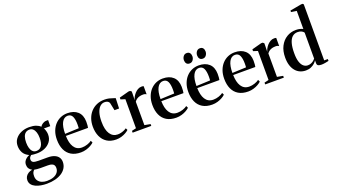

<svg xmlns="http://www.w3.org/2000/svg" viewBox="-80 -1535 4389 2496"><g transform="rotate(-20 2115.0 -287.0)"><path d="M237 243Q196 243 156 236Q116 229 83.5 214Q51 199 31.2 174Q11.5 149 11.5 113.5Q11.5 85.5 25 63.2Q38.5 41 62.5 26Q86.5 11 117 5.5Q91 -8 77 -29.5Q63 -51 63 -82.5Q63 -107.5 74.2 -127.5Q85.5 -147.5 104.5 -162.5Q123.5 -177.5 146.5 -187Q91 -213 68.2 -255Q45.5 -297 45.5 -348Q45.5 -404 76.5 -444.5Q107.5 -485 157.8 -506.5Q208 -528 266 -528Q324 -528 361.8 -514.2Q399.5 -500.5 421.5 -478Q433 -499.5 457.5 -514.8Q482 -530 509.5 -530H533L532.5 -446L443 -445.5Q450.5 -437.5 456 -422.8Q461.5 -408 465.2 -389.8Q469 -371.5 469 -352Q469 -296.5 439 -256Q409 -215.5 359.2 -193.8Q309.5 -172 249.5 -172Q229.5 -172 208 -173.8Q186.5 -175.5 170 -178.5Q160 -170.5 150.5 -158.2Q141 -146 141 -126Q141 -97.5 163.2 -86.5Q185.5 -75.5 238 -75.5H362Q416.5 -75.5 453.2 -60.2Q490 -45 508.5 -17.8Q527 9.5 527 45.5Q527 92 505.2 128.5Q483.5 165 444.5 190.5Q405.5 216 352.5 229.5Q299.5 243 237 243ZM250 209Q302.5 209 340.8 194.8Q379 180.5 400 153.8Q421 127 421 90.5Q421 69 412.8 54Q404.5 39 384.2 30.8Q364 22.5 329 22.5H226.5Q200 22.5 178.8 20.2Q157.5 18 143 14.5Q130.5 25 121.2 42.5Q112 60 112 93Q112 132.5 131.2 158.2Q150.5 184 182.2 196.5Q214 209 250 209ZM254 -204Q301.5 -204 326.2 -240.5Q351 -277 351 -350.5Q351 -394 340.5 -426.8Q330 -459.5 310.2 -478Q290.5 -496.5 262 -496.5Q231 -496.5 209.2 -480.8Q187.5 -465 176 -433Q164.5 -401 164.5 -352Q164.5 -309 174.2 -275.5Q184 -242 204 -223Q224 -204 254 -204Z M792.5 11.5Q713 11.5 659.8 -20.5Q606.5 -52.5 579.8 -111.2Q553 -170 553 -249.5Q553 -315.5 572.2 -367Q591.5 -418.5 625.2 -454.8Q659 -491 702.8 -509.8Q746.5 -528.5 795.5 -528.5Q886.5 -528.5 938.8 -480.8Q991 -433 992.5 -342Q992.5 -310.5 990.8 -290.2Q989 -270 986 -257H679.5Q680.5 -209.5 689.5 -170.5Q698.5 -131.5 716.5 -103Q734.5 -74.5 762 -59.2Q789.5 -44 827.5 -44Q864.5 -44 902.2 -56.8Q940 -69.5 962 -87L975.5 -58.5Q959 -42 930.5 -25.8Q902 -9.5 866.2 1Q830.5 11.5 792.5 11.5ZM679.5 -286 871 -294Q872 -307 872.2 -319.5Q872.5 -332 873 -345Q873 -417 854.2 -456.5Q835.5 -496 789.5 -496Q763.5 -496 743 -481.8Q722.5 -467.5 708.2 -440.5Q694 -413.5 686.8 -374.5Q679.5 -335.5 679.5 -286Z M1281.5 11Q1206 11 1154.2 -22.2Q1102.5 -55.5 1076 -114.5Q1049.5 -173.5 1049.5 -250.5Q1049.5 -311 1068 -362Q1086.5 -413 1121 -450.5Q1155.5 -488 1203.2 -508.8Q1251 -529.5 1309.5 -529.5Q1346 -529.5 1374 -522.8Q1402 -516 1422.8 -508.2Q1443.5 -500.5 1456.5 -497.5L1451.5 -355.5H1388L1367 -457.5Q1365 -467 1357.5 -476.2Q1350 -485.5 1336 -491.5Q1322 -497.5 1300 -497.5Q1266.5 -497.5 1238.8 -473Q1211 -448.5 1194.5 -398.5Q1178 -348.5 1178 -272.5Q1177.5 -216 1187.5 -173.2Q1197.5 -130.5 1216.2 -102Q1235 -73.5 1261.8 -59Q1288.5 -44.5 1321.5 -44.5Q1344 -44.5 1367.2 -50Q1390.5 -55.5 1411 -64.8Q1431.5 -74 1445 -84L1458.5 -57Q1443.5 -41.5 1415.5 -25.5Q1387.5 -9.5 1352.8 0.8Q1318 11 1281.5 11Z M1509.5 0V-25L1570 -39.5V-441L1509 -460.5V-485.5L1643 -521.5H1664L1682 -507.5V-477L1679.5 -390L1682 -394.5Q1684.5 -409.5 1696 -431Q1707.5 -452.5 1726 -473.8Q1744.5 -495 1769 -509.2Q1793.5 -523.5 1822 -523.5Q1833 -523.5 1839.8 -522.2Q1846.5 -521 1851 -519V-407Q1845.5 -411 1834.2 -415.2Q1823 -419.5 1806.5 -419.5Q1780.5 -419.5 1758.2 -414Q1736 -408.5 1717.8 -396.2Q1699.5 -384 1686 -364L1686.5 -40L1767.5 -25V0Z M2113 11.5Q2033.5 11.5 1980.2 -20.5Q1927 -52.5 1900.2 -111.2Q1873.5 -170 1873.5 -249.5Q1873.5 -315.5 1892.8 -367Q1912 -418.5 1945.8 -454.8Q1979.5 -491 2023.2 -509.8Q2067 -528.5 2116 -528.5Q2207 -528.5 2259.2 -480.8Q2311.5 -433 2313 -342Q2313 -310.5 2311.2 -290.2Q2309.5 -270 2306.5 -257H2000Q2001 -209.5 2010 -170.5Q2019 -131.5 2037 -103Q2055 -74.5 2082.5 -59.2Q2110 -44 2148 -44Q2185 -44 2222.8 -56.8Q2260.5 -69.5 2282.5 -87L2296 -58.5Q2279.5 -42 2251 -25.8Q2222.5 -9.5 2186.8 1Q2151 11.5 2113 11.5ZM2000 -286 2191.5 -294Q2192.5 -307 2192.8 -319.5Q2193 -332 2193.5 -345Q2193.5 -417 2174.8 -456.5Q2156 -496 2110 -496Q2084 -496 2063.5 -481.8Q2043 -467.5 2028.8 -440.5Q2014.5 -413.5 2007.2 -374.5Q2000 -335.5 2000 -286Z M2610 11.5Q2530.5 11.5 2477.2 -20.5Q2424 -52.5 2397.2 -111.2Q2370.5 -170 2370.5 -249.5Q2370.5 -315.5 2389.8 -367Q2409 -418.5 2442.8 -454.8Q2476.5 -491 2520.2 -509.8Q2564 -528.5 2613 -528.5Q2704 -528.5 2756.2 -480.8Q2808.5 -433 2810 -342Q2810 -310.5 2808.2 -290.2Q2806.5 -270 2803.5 -257H2497Q2498 -209.5 2507 -170.5Q2516 -131.5 2534 -103Q2552 -74.5 2579.5 -59.2Q2607 -44 2645 -44Q2682 -44 2719.8 -56.8Q2757.5 -69.5 2779.5 -87L2793 -58.5Q2776.5 -42 2748 -25.8Q2719.5 -9.5 2683.8 1Q2648 11.5 2610 11.5ZM2497 -286 2688.5 -294Q2689.5 -307 2689.8 -319.5Q2690 -332 2690.5 -345Q2690.5 -417 2671.8 -456.5Q2653 -496 2607 -496Q2581 -496 2560.5 -481.8Q2540 -467.5 2525.8 -440.5Q2511.5 -413.5 2504.2 -374.5Q2497 -335.5 2497 -286ZM2514.5 -592Q2486 -592 2472 -610Q2458 -628 2458 -655.5Q2458 -686 2475.5 -709.2Q2493 -732.5 2522 -732.5H2523Q2551.5 -732.5 2565.5 -714.2Q2579.5 -696 2579.5 -668.5Q2579.5 -639.5 2562.2 -615.8Q2545 -592 2515.5 -592ZM2697 -592Q2668.5 -592 2654.5 -610Q2640.5 -628 2640.5 -655.5Q2640.5 -686 2658 -709.2Q2675.5 -732.5 2705 -732.5H2705.5Q2734.5 -732.5 2748.2 -714.2Q2762 -696 2762 -668.5Q2762 -639.5 2744.8 -615.8Q2727.5 -592 2698 -592Z M3107 11.5Q3027.5 11.5 2974.2 -20.5Q2921 -52.5 2894.2 -111.2Q2867.5 -170 2867.5 -249.5Q2867.5 -315.5 2886.8 -367Q2906 -418.5 2939.8 -454.8Q2973.5 -491 3017.2 -509.8Q3061 -528.5 3110 -528.5Q3201 -528.5 3253.2 -480.8Q3305.5 -433 3307 -342Q3307 -310.5 3305.2 -290.2Q3303.5 -270 3300.5 -257H2994Q2995 -209.5 3004 -170.5Q3013 -131.5 3031 -103Q3049 -74.5 3076.5 -59.2Q3104 -44 3142 -44Q3179 -44 3216.8 -56.8Q3254.5 -69.5 3276.5 -87L3290 -58.5Q3273.5 -42 3245 -25.8Q3216.5 -9.5 3180.8 1Q3145 11.5 3107 11.5ZM2994 -286 3185.5 -294Q3186.5 -307 3186.8 -319.5Q3187 -332 3187.5 -345Q3187.5 -417 3168.8 -456.5Q3150 -496 3104 -496Q3078 -496 3057.5 -481.8Q3037 -467.5 3022.8 -440.5Q3008.5 -413.5 3001.2 -374.5Q2994 -335.5 2994 -286Z M3343.5 0V-25L3404 -39.5V-441L3343 -460.5V-485.5L3477 -521.5H3498L3516 -507.5V-477L3513.5 -390L3516 -394.5Q3518.5 -409.5 3530 -431Q3541.5 -452.5 3560 -473.8Q3578.5 -495 3603 -509.2Q3627.5 -523.5 3656 -523.5Q3667 -523.5 3673.8 -522.2Q3680.5 -521 3685 -519V-407Q3679.5 -411 3668.2 -415.2Q3657 -419.5 3640.5 -419.5Q3614.5 -419.5 3592.2 -414Q3570 -408.5 3551.8 -396.2Q3533.5 -384 3520 -364L3520.5 -40L3601.5 -25V0Z M3905 11Q3863 11 3826.8 -4.5Q3790.5 -20 3763.5 -51.5Q3736.5 -83 3721.5 -129.5Q3706.5 -176 3706.5 -238Q3706.5 -329 3740.2 -394.2Q3774 -459.5 3831.2 -494.5Q3888.5 -529.5 3959 -529.5Q3990.5 -529.5 4016.5 -522.5Q4042.5 -515.5 4056 -507.5V-758L3980.5 -769.5V-790L4138 -818.5H4159L4171 -807V-31.5H4221.5V-6Q4204.5 -2 4176 3.5Q4147.5 9 4120 9Q4092 9 4075.5 0.5Q4059 -8 4059 -34.5V-73.5Q4049.5 -56 4028.5 -36.2Q4007.5 -16.5 3976.2 -2.8Q3945 11 3905 11ZM3950.5 -43.5Q3976 -43.5 3996.8 -52.2Q4017.5 -61 4032.8 -73.8Q4048 -86.5 4056 -97.5V-457Q4047 -472 4025 -483.8Q4003 -495.5 3971.5 -495.5Q3927 -495.5 3897 -468.8Q3867 -442 3851.8 -388.2Q3836.5 -334.5 3836.5 -253.5Q3836 -178 3851.5 -131.8Q3867 -85.5 3893 -64.5Q3919 -43.5 3950.5 -43.5Z"/></g></svg>

Font: Merriweather 120pt SemiBold
Style: Regular
Weight: 600
Version: Version 2.100